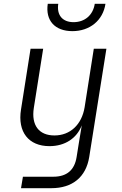

<svg xmlns="http://www.w3.org/2000/svg" viewBox="-20 -805 640 1005"><path d="M359 -642C450 -642 519 -698 532 -785H476C467 -726 424 -689 365 -689C307 -689 276 -726 285 -785H230C217 -698 267 -642 359 -642ZM90 180H249C359 180 430 122 447 17L537 -550H471L423 -244C408 -152 347 -96 265 -96C184 -96 143 -149 157 -240L206 -550H140L90 -232C71 -114 130 -40 239 -40C320 -40 382 -81 408 -149L392 -52L381 17C370 86 329 120 259 120H100Z"/></svg>

Font: JetBrains Mono ExtraLight
Style: Italic
Weight: 240
Italic angle: -9°
Monospace: yes
Designer: Philipp Nurullin, Konstantin Bulenkov
Foundry: JetBrains
Version: Version 2.305